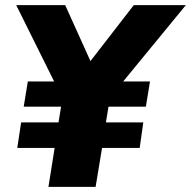

<svg xmlns="http://www.w3.org/2000/svg" viewBox="-20 -725 741 745"><path d="M168 0 192 -151H47L62 -250H207L217 -311H72L88 -409H190L43 -705H233L331 -488L499 -705H701L458 -409H562L546 -311H401L391 -250H536L522 -151H376L351 0Z"/></svg>

Font: Winston ExtraBold
Style: Italic
Weight: 800
Italic angle: -9°
Designer: Original fonts by Vernon Adams / Changes by Cristiano Sobral
Foundry: Original fonts by Vernon Adams / Changes by Cristiano Sobral
Version: Version 2.503;July 17, 2020;FontCreator 13.0.0.2655 64-bit